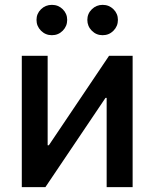

<svg xmlns="http://www.w3.org/2000/svg" viewBox="-20 -771 636 791"><path d="M526.4 0H419.4V-367.7H414.6L167 0H69.8V-541H176.3V-172.4H181.2L429.2 -541H526.4ZM402.8 -626Q376.5 -626 358.2 -644.5Q339.8 -663.1 339.8 -689Q339.8 -714.8 358.4 -732.9Q377 -751 402.8 -751Q429.2 -751 447.5 -732.9Q465.8 -714.8 465.8 -689Q465.8 -663.1 447.5 -644.5Q429.2 -626 402.8 -626ZM193.8 -626Q167.5 -626 148.9 -644.5Q130.4 -663.1 130.4 -689Q130.4 -714.8 148.9 -732.9Q167.5 -751 193.8 -751Q220.2 -751 238.5 -732.9Q256.8 -714.8 256.8 -689Q256.8 -663.1 238.5 -644.5Q220.2 -626 193.8 -626Z"/></svg>

Font: Inter 17pt Medium
Style: Regular
Weight: 500
Version: Version 4.001;git-66647c0bb